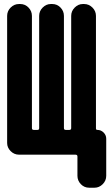

<svg xmlns="http://www.w3.org/2000/svg" viewBox="-20 -750 540 931"><path d="M452.1 -120.1Q469.7 -120.1 482.4 -107.4Q495.1 -94.7 495.1 -77.1V102.5Q495.1 126 478 143.1Q460.9 160.2 438.5 160.2H412.1Q388.7 160.2 372.1 143.1Q355.5 126 355.5 102.5V8.8Q355.5 0 345.7 0H72.3Q48.8 0 31.7 -17.1Q14.6 -34.2 14.6 -56.6V-672.9Q14.6 -696.3 31.7 -713.4Q48.8 -730.5 72.3 -730.5H78.1Q101.6 -730.5 118.2 -713.4Q134.8 -696.3 134.8 -672.9V-128.9Q134.8 -120.1 143.6 -120.1H162.1Q169.9 -120.1 169.9 -128.9V-672.9Q169.9 -696.3 187 -713.4Q204.1 -730.5 226.6 -730.5H233.4Q256.8 -730.5 273.4 -713.4Q290 -696.3 290 -672.9V-128.9Q290 -120.1 298.8 -120.1H316.4Q325.2 -120.1 325.2 -128.9V-672.9Q325.2 -696.3 342.3 -713.4Q359.4 -730.5 381.8 -730.5H387.7Q411.1 -730.5 428.2 -713.4Q445.3 -696.3 445.3 -672.9V-127Q445.3 -120.1 452.1 -120.1Z"/></svg>

Font: Rounded Mgen+ 1m bold
Style: Bold
Weight: 700
Designer: [Source Han Sans]
Ryoko NISHIZUKA  (kana & ideographs); Paul D. Hunt (Latin, Greek & Cyrillic); Wenlong ZHANG  (bopomofo
Version: Version 1.059.20150602